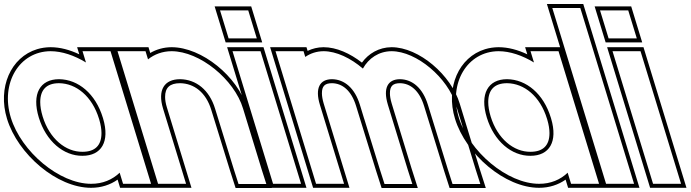

<svg xmlns="http://www.w3.org/2000/svg" viewBox="-150 -869 3455 960"><path d="M-95.9 -281C-148.5 -453 -54.1 -612 102.6 -613C160.1 -613 222 -591.8 279.8 -556.6L262.6 -613H402.6L424 -543L503 -284.6L504.1 -281L583.9 -20L605.3 50H465.3L448.3 -5.5C412.1 29.4 363.2 50.4 305.3 50C146.3 50 -43.9 -111 -95.9 -281ZM44.1 -281C80.2 -163 167.8 -89 262.5 -90C357 -90 399.9 -160.8 365.7 -275.7L364.1 -281C327.7 -400 241.7 -472 145.4 -473C50.4 -473 7.7 -400 44.1 -281ZM-115 -275.2C-60.7 -97.6 134.7 70 305.2 70C356.2 70.3 402.7 54.4 438 29.1L450.5 70H632.3L417.4 -633H235.6L246.5 -597.4C198.3 -620.1 150.3 -633 102.5 -633C78.9 -632.8 56.6 -629.4 35.6 -623.1C-96.2 -583 -162.8 -431.2 -115 -275.2ZM63.2 -286.8C55 -313.8 51.2 -337.8 51.2 -358.2C51.1 -421 83.2 -453 145.3 -453C230.7 -452.1 310.4 -388.2 345 -275.2L346.6 -269.9C353.9 -245.2 357.3 -222.9 357.4 -203.9C357.5 -142.1 325.7 -110 262.4 -110C178.8 -109.1 97.5 -174.7 63.2 -286.8Z M590.1 -572.2C621.9 -597.6 662 -612.7 707.6 -613C848.6 -613 1021.7 -472 1065.3 -326L1158.9 -20L1181.6 51H1042.6L1020.2 -19L925.3 -326C896.9 -419 830.7 -472 750.4 -473C671.4 -473 636.9 -419 665.3 -326L686.7 -256L758.9 -20L780.3 50H640.3L618.9 -20L546.7 -256L525.3 -326L459 -543L437.6 -613H577.6ZM601.2 -604.1 592.4 -633H410.6L625.5 70H807.3L684.5 -331.8C678.3 -351.9 675.5 -369.5 675.5 -384.3C675.3 -430.2 698.5 -453 750.3 -453C820.6 -452.1 879.7 -406.7 906.2 -320.1L1001.1 -13L1028 71H1209L1178 -26L1084.5 -331.8C1038.4 -486 859.8 -633 707.5 -633C667.9 -632.7 631.2 -621.8 601.2 -604.1Z M1063 -677H993L950.2 -817H1020.2H1021.2H1091.2L1134 -677H1064ZM1034 -543 1012.6 -613H1152.6L1174 -543L1333.9 -20L1355.3 50H1215.3L1193.9 -20ZM978.2 -657H1161L1106 -837H923.2ZM985.6 -633 1200.5 70H1382.3L1167.4 -633Z M1664.5 -526.1C1693.3 -577.8 1743.9 -612.5 1807.6 -613C1933.6 -613 2089.6 -479 2129.5 -345L2228.9 -20L2251.6 51H2112.6L2090.2 -19L1989.5 -345C1964.1 -428 1912.7 -472 1850.4 -473C1788.8 -473 1764.5 -428.6 1789 -346.7L1789.5 -345L1810.9 -275L1888.9 -20L1911.6 51H1772.6L1750.2 -19L1671.1 -275H1670.9L1649.5 -345C1624.1 -428 1572.7 -472 1510.4 -473C1448.4 -473 1424.1 -428 1449.5 -345L1470.9 -275L1548.9 -20L1570.3 50H1430.3L1408.9 -20L1330.9 -275L1309.5 -345L1249 -543L1227.6 -613H1367.6L1376.3 -584.4C1401.9 -602.2 1432.8 -612.7 1467.6 -613C1531.9 -613 1604 -578.1 1664.5 -526.1ZM1659.7 -555.9C1600.4 -602 1532.5 -633 1467.5 -633C1438.3 -632.8 1411.6 -626 1388 -614.5L1382.4 -633H1200.6L1415.5 70H1597.3L1468.6 -350.8C1462.5 -371.1 1459.7 -388.3 1459.6 -402.1C1459.4 -438.7 1474.2 -453 1510.2 -453C1561.4 -452.2 1606.6 -417 1630.4 -339.2C1637.7 -315.3 1644.4 -293.9 1652.4 -267.7C1679.5 -179.8 1704.7 -98.6 1731.1 -13L1758 71H1939L1908 -26L1808.7 -350.8L1808.2 -352.5C1802.3 -372 1799.7 -388.6 1799.6 -402C1799.4 -438.6 1814.2 -453 1850.2 -453C1901.4 -452.2 1946.6 -417 1970.4 -339.1L2071.1 -13L2098 71H2279L2248 -26L2148.7 -350.8C2106.4 -492.4 1945.6 -633 1807.5 -633C1744.5 -632.5 1692.2 -601 1659.7 -555.9Z M2144.1 -281C2091.5 -453 2185.9 -612 2342.6 -613C2400.1 -613 2462 -591.8 2519.8 -556.6L2502.6 -613H2642.6L2664 -543L2743 -284.6L2744.1 -281L2823.9 -20L2845.3 50H2705.3L2688.3 -5.5C2652.1 29.4 2603.2 50.4 2545.3 50C2386.3 50 2196.1 -111 2144.1 -281ZM2284.1 -281C2320.2 -163 2407.8 -89 2502.5 -90C2597 -90 2639.9 -160.8 2605.7 -275.7L2604.1 -281C2567.7 -400 2481.7 -472 2385.4 -473C2290.4 -473 2247.7 -400 2284.1 -281ZM2125 -275.2C2179.3 -97.6 2374.7 70 2545.2 70C2596.2 70.3 2642.7 54.4 2678 29.1L2690.5 70H2872.3L2657.4 -633H2475.6L2486.5 -597.4C2438.3 -620.1 2390.3 -633 2342.5 -633C2318.9 -632.8 2296.6 -629.4 2275.6 -623.1C2143.8 -583 2077.2 -431.2 2125 -275.2ZM2303.2 -286.8C2295 -313.8 2291.2 -337.8 2291.2 -358.2C2291.1 -421 2323.2 -453 2385.3 -453C2470.7 -452.1 2550.4 -388.2 2585 -275.2L2586.6 -269.9C2593.9 -245.2 2597.3 -222.9 2597.4 -203.9C2597.5 -142.1 2565.7 -110 2502.4 -110C2418.8 -109.1 2337.5 -174.7 2303.2 -286.8Z M2633 -759 2611.5 -829H2751.5L2773 -759L2998.9 -20L3020.3 50H2880.3L2858.9 -20ZM2584.5 -849 2865.5 70H3047.3L2766.3 -849Z M2963 -677H2893L2850.2 -817H2920.2H2921.2H2991.2L3034 -677H2964ZM2934 -543 2912.6 -613H3052.6L3074 -543L3233.9 -20L3255.3 50H3115.3L3093.9 -20ZM2878.2 -657H3061L3006 -837H2823.2ZM2885.6 -633 3100.5 70H3282.3L3067.4 -633Z"/></svg>

Font: Nordica Plus
Style: NordicaClassicRgOpOblOl
Weight: 500
Version: Version 1.01